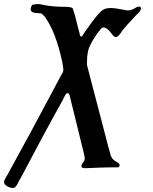

<svg xmlns="http://www.w3.org/2000/svg" viewBox="-115 -683 764 958"><path d="M-50 255Q-64 255 -79.5 246Q-95 237 -95 225Q-95 218 -89 209L-88 206Q-86 204 -82.5 197Q-79 190 -75 184Q34 -13 194 -315Q201 -322 201 -336Q201 -342 196 -372Q163 -527 106 -603L102 -607V-606L100 -608Q95 -617 81 -617Q38 -617 38 -636Q38 -648 45 -657Q48 -660 53.5 -661Q59 -662 66.5 -662Q74 -662 78 -663L110 -657Q152 -649 208 -649Q242 -649 248 -641Q250 -637 259 -606Q275 -544 278 -531Q283 -517 283 -509Q284 -504 287 -502Q290 -500 293 -501Q296 -502 297 -506Q302 -516 341 -569Q347 -578 359 -592.5Q371 -607 374 -611Q391 -630 403.5 -636.5Q416 -643 441 -643Q455 -643 484 -637.5Q513 -632 520 -631H526Q538 -631 552 -639Q566 -647 568 -648Q588 -655 588 -641Q588 -636 585.5 -631Q583 -626 580 -623Q577 -620 572 -615Q567 -610 565 -608Q516 -557 494 -528Q476 -498 462 -498Q454 -498 438 -520Q418 -546 401 -546Q395 -546 390 -541Q389 -540 370 -516Q369 -514 360 -500.5Q351 -487 347.5 -481Q344 -475 338 -463.5Q332 -452 328.5 -442Q325 -432 323 -421Q319 -402 319 -372V-361Q319 -357 328 -324L424 44Q436 88 438 94Q443 110 462 122Q482 132 482 141Q482 142 482 142L481 144Q480 150 475 152H443Q435 152 416.5 152.5Q398 153 390 153Q378 153 353 154.5Q328 156 316 156H304Q299 155 298 154.5Q297 154 293.5 152.5Q290 151 291.5 148.5Q293 146 292 141Q293 136 300.5 126.5Q308 117 308 109Q308 100 302 76Q246 -153 238 -184Q237 -188 235.5 -194.5Q234 -201 233 -204.5Q232 -208 231 -211.5Q230 -215 227.5 -216.5Q225 -218 222 -218Q219 -218 216.5 -216Q214 -214 211.5 -210Q209 -206 207 -202Q205 -198 201.5 -191Q198 -184 196 -180Q107 -21 -10 202Q-20 218 -30 239Q-40 255 -50 255Z"/></svg>

Font: Fedorovsk Unicode
Style: Medium
Weight: 500
Designer: Aleksandr Andreev and Nikita Simmons
Version: Version 3.2